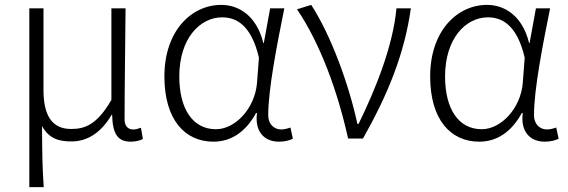

<svg xmlns="http://www.w3.org/2000/svg" viewBox="-20 -567 2327 786"><path d="M100 199H159C153 111 153 66 152 -51C181 1 221 12 273 12C336 12 393 -22 437 -97H439C441 -20 461 13 515 13C537 13 553 8 565 2L557 -44C543 -39 535 -37 525 -37C505 -37 490 -50 490 -78C490 -225 493 -379 494 -533H436V-158C376 -54 325 -39 271 -39C191 -39 158 -97 158 -199V-533H100Z M854 13C926 13 986 -27 1028 -104H1032C1022 -26 1064 13 1122 13C1148 13 1166 7 1179 1L1169 -45C1158 -41 1144 -37 1131 -37C1102 -37 1078 -59 1078 -95C1078 -201 1114 -385 1144 -533H1086L1060 -391H1058C1030 -505 955 -547 886 -547C763 -547 653 -440 653 -254C653 -78 736 13 854 13ZM864 -38C769 -38 714 -121 714 -254C714 -410 799 -496 889 -496C941 -496 1007 -472 1040 -331L1032 -226C1023 -124 944 -38 864 -38Z M1405 0H1466C1570 -184 1636 -349 1662 -533H1603C1589 -380 1519 -205 1448 -60H1443C1409 -219 1335 -423 1254 -547L1196 -529C1290 -390 1362 -195 1405 0Z M1942 13C2014 13 2074 -27 2116 -104H2120C2110 -26 2152 13 2210 13C2236 13 2254 7 2267 1L2257 -45C2246 -41 2232 -37 2219 -37C2190 -37 2166 -59 2166 -95C2166 -201 2202 -385 2232 -533H2174L2148 -391H2146C2118 -505 2043 -547 1974 -547C1851 -547 1741 -440 1741 -254C1741 -78 1824 13 1942 13ZM1952 -38C1857 -38 1802 -121 1802 -254C1802 -410 1887 -496 1977 -496C2029 -496 2095 -472 2128 -331L2120 -226C2111 -124 2032 -38 1952 -38Z"/></svg>

Font: Source Han Sans SC Light
Style: Regular
Weight: 300
Designer: Ryoko NISHIZUKA (kana & ideographs); Paul D. Hunt (Latin, Greek & Cyrillic); Wenlong ZHANG (bopomofo); Sandoll Communica
Foundry: Adobe Systems Incorporated
Version: Version 1.004;PS 1.004;hotconv 1.0.82;makeotf.lib2.5.63406